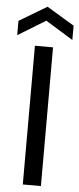

<svg xmlns="http://www.w3.org/2000/svg" viewBox="-76 -929 397 961"><g transform="rotate(5 122.5 -448.5)"><path d="M77 -697H168V0H77ZM261 -742 123 -827 -16 -742V-814L123 -897L261 -814Z"/></g></svg>

Font: Poppins
Style: Regular
Weight: 400
Designer: Ninad Kale (Devanagari), Jonny Pinhorn (Latin)
Version: Version 5.002